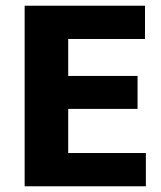

<svg xmlns="http://www.w3.org/2000/svg" viewBox="-20 -650 563 670"><path d="M66 -630H486V-514H218V-385H460V-270H218V-116H489V0H66Z"/></svg>

Font: Mukta Malar ExtraBold
Style: Regular
Weight: 800
Designer: Aadarsh Rajan, Girish Dalvi, Yashodeep Gholap
Foundry: Ek Type
Version: Version 2.538;PS 1.000;hotconv 16.6.51;makeotf.lib2.5.65220;